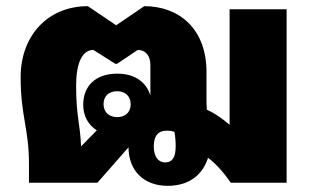

<svg xmlns="http://www.w3.org/2000/svg" viewBox="-20 -593 1019 623"><path d="M524 10C598 10 639 -30 655 -81C680 -62 704 -36 729 0H910V-563H725V-188C702 -208 678 -225 651 -237C650 -252 650 -267 650 -284V-359C650 -502 559 -573 448 -573L357 -511L265 -573C135 -573 47 -477 47 -343C47 -214 74 -178 74 -60V0H296L397 -115C397 -41 445 10 524 10ZM227 -316C227 -384 245 -431 283 -431L354 -386H360L427 -431C452 -431 468 -413 468 -381V-295C468 -291 468 -287 468 -283C455 -326 418 -354 361 -354C291 -354 250 -315 250 -253C250 -217 266 -188 294 -170L243 -118C240 -195 227 -213 227 -316ZM360 -213C335 -213 316 -228 316 -255C316 -282 334 -297 360 -297C385 -297 404 -282 404 -255C404 -227 385 -213 360 -213ZM516 -66C493 -66 479 -85 479 -118C479 -152 493 -169 521 -169C531 -169 538 -168 546 -165C549 -148 550 -135 550 -118C550 -84 540 -66 516 -66Z"/></svg>

Font: Noto Sans Thai Looped Black
Style: Regular
Weight: 900
Designer: Sasikarn Vongin, Ben Mitchell
Foundry: The Fontpad Ltd
Version: Version 1.001